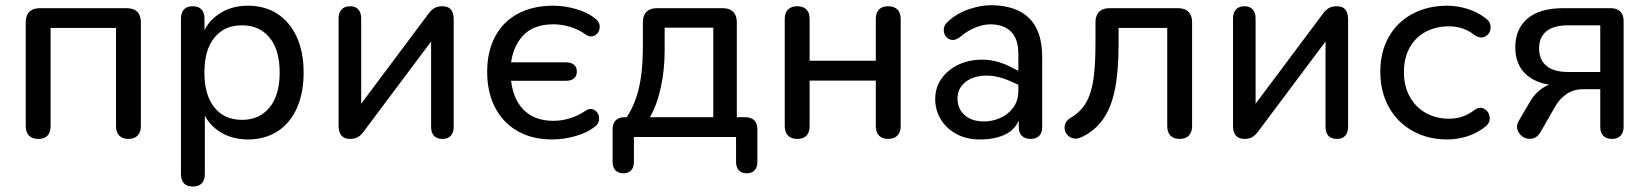

<svg xmlns="http://www.w3.org/2000/svg" viewBox="-20 -518 6237 726"><path d="M77.3 -41.1V-433.9Q77.3 -459.7 91.1 -473.4Q104.8 -487.1 130.5 -487.1H459.5Q485.3 -487.1 499 -473.4Q512.7 -459.7 512.7 -433.9V-41.1Q512.7 -17.9 500.3 -5.3Q487.9 7.3 465.4 7.3Q442.9 7.3 430.8 -5.3Q418.7 -17.9 418.7 -41.1V-412.3H171.3V-41.1Q171.3 -17.5 159.6 -5.1Q147.8 7.3 124.7 7.3Q102.1 7.3 89.7 -5.3Q77.3 -17.9 77.3 -41.1Z M664.2 139.6V-446.7Q664.2 -469.9 675.4 -482.1Q686.5 -494.4 708.4 -494.4Q731 -494.4 742.1 -482.1Q753.2 -469.9 753.2 -446.7V-356.7L742.2 -375.5Q758 -430.7 805.4 -463.5Q852.8 -496.4 917.5 -496.4Q981.8 -496.4 1029.1 -465.6Q1076.3 -434.8 1102.2 -377.9Q1128.1 -321.1 1128.1 -243.9Q1128.1 -166.6 1102.7 -109.5Q1077.3 -52.4 1029.6 -21.6Q981.8 9.3 917.5 9.3Q853.5 9.3 806.3 -23Q759.2 -55.2 742.9 -109.7H754.5V139.6Q754.5 162.7 743 175Q731.6 187.3 709 187.3Q686.5 187.3 675.4 175Q664.2 162.7 664.2 139.6ZM1037.5 -243.9Q1037.5 -329.7 999.1 -376Q960.7 -422.3 895.2 -422.3Q828.9 -422.3 790.9 -376Q752.9 -329.7 752.9 -243.9Q752.9 -158 790.9 -111.4Q828.9 -64.8 895.2 -64.8Q960.7 -64.8 999.1 -111.4Q1037.5 -158 1037.5 -243.9Z M1260.3 -43.3V-448.6Q1260.3 -470.5 1271.8 -482.4Q1283.3 -494.4 1303.5 -494.4Q1323.8 -494.4 1334.8 -482.4Q1345.7 -470.5 1345.7 -448.6V-92.1H1320.5L1598.8 -464.1Q1608.8 -478.4 1621.1 -486.4Q1633.4 -494.4 1652.7 -494.4Q1674.2 -494.4 1684.8 -482.3Q1695.5 -470.2 1695.5 -444.4V-38.6Q1695.5 -16.7 1684.5 -4.7Q1673.6 7.3 1653.3 7.3Q1632 7.3 1621 -4.5Q1610.1 -16.3 1610.1 -38.6V-395.6H1636L1357 -23Q1346.3 -8.1 1334.4 -0.4Q1322.4 7.3 1303.8 7.3Q1282.3 7.3 1271.3 -5.1Q1260.3 -17.5 1260.3 -43.3Z M1822.1 -246.6Q1822.1 -323.3 1852.1 -379.7Q1882 -436.1 1938.5 -466.3Q1994.9 -496.4 2072 -496.4Q2115.4 -496.4 2159.2 -483.5Q2202.9 -470.7 2229 -449Q2248.8 -434.9 2247.6 -414.6Q2246.4 -394.2 2230 -384.5Q2213.5 -374.7 2194.9 -387.3Q2168.2 -406.7 2135.7 -416.4Q2103.3 -426.1 2072.8 -426.1Q1996.3 -426.1 1956.5 -382.2Q1916.6 -338.2 1910.8 -266.4L1889.3 -282.3H2119.8Q2139.8 -282.3 2150.5 -273.2Q2161.2 -264.1 2161.2 -247.4Q2161.2 -230.6 2150.5 -221.5Q2139.8 -212.5 2119.8 -212.5H1889.3L1910.8 -232.5Q1915.3 -150.4 1957.1 -105.7Q1998.8 -61.1 2072.8 -61.1Q2103 -61.1 2134.7 -70.6Q2166.4 -80.1 2193.8 -99Q2212.8 -111.7 2228.7 -101.5Q2244.7 -91.4 2245.4 -70.9Q2246.1 -50.4 2226.7 -37Q2199 -15.4 2154.9 -3.1Q2110.8 9.3 2067.5 9.3Q1992.7 9.3 1937.3 -22.2Q1882 -53.7 1852.1 -111.4Q1822.1 -169 1822.1 -246.6Z M2296.4 94V-29.2Q2296.4 -51.2 2308.2 -63Q2320 -74.8 2342 -74.8H2392.4L2336.4 -55.2Q2376.2 -108.3 2393.5 -175.4Q2410.9 -242.4 2410.9 -344.8V-433.9Q2410.9 -459.7 2424.6 -473.4Q2438.3 -487.1 2464 -487.1H2712.9Q2738.7 -487.1 2752.4 -473.4Q2766.1 -459.7 2766.1 -433.9V-31.4L2722.7 -74.8H2798.2Q2820.2 -74.8 2832 -63Q2843.8 -51.2 2843.8 -29.2V94Q2843.8 114.6 2833.5 125.9Q2823.2 137.3 2803.5 137.3Q2783.9 137.3 2773.6 125.9Q2763.2 114.6 2763.2 94V0H2377V94Q2377 114.6 2366.6 125.9Q2356.3 137.3 2337.3 137.3Q2317.7 137.3 2307 125.9Q2296.4 114.6 2296.4 94ZM2677.1 -74.8V-413.5H2493.2V-326.6Q2493.2 -254 2478.8 -187.9Q2464.5 -121.7 2437.7 -74.8Z M2947.3 -41.1V-446.7Q2947.3 -469.9 2959.7 -482.1Q2972.1 -494.4 2994.7 -494.4Q3017.2 -494.4 3029.3 -482.1Q3041.3 -469.9 3041.3 -446.7V-288.4H3291.7V-446.7Q3291.7 -469.9 3303.8 -482.1Q3315.9 -494.4 3338.4 -494.4Q3360.9 -494.4 3373.3 -482.1Q3385.7 -469.9 3385.7 -446.7V-41.1Q3385.7 -17.9 3373.3 -5.3Q3360.9 7.3 3338.4 7.3Q3315.9 7.3 3303.8 -5.3Q3291.7 -17.9 3291.7 -41.1V-213.2H3041.3V-41.1Q3041.3 -17.5 3029.6 -5.1Q3017.8 7.3 2994.7 7.3Q2972.1 7.3 2959.7 -5.3Q2947.3 -17.9 2947.3 -41.1Z M3516.2 -145Q3517 -204.3 3561.5 -245.1Q3606.1 -285.9 3674.8 -291.7Q3743.6 -297.5 3811.2 -260L3844.5 -243.2L3841.5 -192.6L3805.2 -208.8Q3750.3 -234.2 3703.2 -232Q3656 -229.8 3628.2 -205.8Q3600.5 -181.7 3600.5 -146.1Q3600.5 -106.9 3627.4 -82.9Q3654.3 -58.8 3701.3 -58.8Q3731.8 -58.8 3761.3 -71.5Q3790.9 -84.1 3810.7 -110.3Q3830.6 -136.6 3830.6 -174.7V-313.7Q3830.6 -370.2 3803.5 -397.8Q3776.4 -425.3 3726.4 -426.1Q3701.7 -426.4 3671.2 -415.1Q3640.8 -403.8 3610.1 -378.1Q3588 -361.1 3569.7 -369.8Q3551.4 -378.6 3548.9 -400.1Q3546.4 -421.7 3566 -437.7Q3599.8 -469 3645.5 -483.8Q3691.1 -498.6 3728.1 -498.3Q3822.8 -497.5 3871.8 -449.1Q3920.8 -400.7 3920.8 -303.1V-36.7Q3920.8 -16.3 3909.6 -4.5Q3898.3 7.3 3877 7.3Q3855.7 7.3 3844 -4.4Q3832.2 -16 3832.2 -36V-88.9H3841.3Q3828.8 -36 3787.9 -13.2Q3747 9.6 3683.9 9.3Q3634 9.3 3595.5 -11.9Q3557 -33 3536.4 -68.3Q3515.9 -103.6 3516.2 -145Z M4393.6 -41.1V-412.3H4209.7V-351.9Q4209.7 -249 4195.8 -180Q4182 -111 4150.9 -67.1Q4119.9 -23.1 4068.7 1.1Q4043.3 12.1 4024.2 -0.8Q4005.1 -13.7 4005.4 -36.6Q4005.7 -59.5 4029.6 -73.3Q4065.7 -94.2 4086.1 -129Q4106.5 -163.7 4114.4 -217.2Q4122.3 -270.7 4122.3 -354.8V-433.9Q4122.3 -459.7 4136.1 -473.4Q4149.8 -487.1 4175.5 -487.1H4434.4Q4460.2 -487.1 4473.9 -473.4Q4487.6 -459.7 4487.6 -433.9V-41.1Q4487.6 -17.9 4475.2 -5.3Q4462.8 7.3 4440.3 7.3Q4417.7 7.3 4405.7 -5.3Q4393.6 -17.9 4393.6 -41.1Z M4642.3 -43.3V-448.6Q4642.3 -470.5 4653.8 -482.4Q4665.3 -494.4 4685.5 -494.4Q4705.8 -494.4 4716.8 -482.4Q4727.7 -470.5 4727.7 -448.6V-92.1H4702.5L4980.8 -464.1Q4990.8 -478.4 5003.1 -486.4Q5015.4 -494.4 5034.7 -494.4Q5056.2 -494.4 5066.8 -482.3Q5077.5 -470.2 5077.5 -444.4V-38.6Q5077.5 -16.7 5066.5 -4.7Q5055.6 7.3 5035.3 7.3Q5014 7.3 5003 -4.5Q4992.1 -16.3 4992.1 -38.6V-395.6H5018L4739 -23Q4728.3 -8.1 4716.4 -0.4Q4704.4 7.3 4685.8 7.3Q4664.3 7.3 4653.3 -5.1Q4642.3 -17.5 4642.3 -43.3Z M5199.3 -246.6Q5199.3 -321.8 5231.3 -378.4Q5263.4 -435 5321.1 -465.7Q5378.9 -496.4 5452.5 -496.4Q5490.4 -496.4 5529.1 -484.4Q5567.8 -472.4 5598 -448.4Q5617.9 -434.1 5616.2 -411.9Q5614.4 -389.6 5595.8 -380Q5577.2 -370.4 5554.9 -386.1Q5513 -418.5 5459.1 -418.5Q5410.2 -418.5 5371.4 -398.1Q5332.6 -377.6 5310.6 -338.4Q5288.6 -299.2 5288.6 -245.6Q5288.6 -192 5310.9 -152Q5333.2 -111.9 5371.9 -90.6Q5410.6 -69.2 5459.1 -69.2Q5485.4 -69.2 5508.5 -76.6Q5531.6 -84 5556.8 -102.9Q5575.3 -116.1 5592.7 -106.2Q5610.1 -96.3 5612.7 -75.3Q5615.4 -54.2 5597.4 -40Q5566.5 -14.7 5528.5 -2.7Q5490.4 9.3 5452.5 9.3Q5378.9 9.3 5321.5 -22.8Q5264 -54.9 5231.6 -113Q5199.3 -171.1 5199.3 -246.6Z M6031 -37.9V-180.6H5965.5Q5930.4 -180.6 5903.9 -162.7Q5877.3 -144.7 5860.3 -114.9L5805.7 -19.5Q5790 7.9 5763.7 6.9Q5737.4 6 5723.2 -16.1Q5709 -38.2 5724.1 -63L5766.7 -135.9Q5783.8 -165.1 5812 -184.4Q5840.2 -203.6 5868.8 -203.6H5883.6V-194.5Q5801 -194.5 5755.3 -232.3Q5709.7 -270.1 5709.7 -339.2Q5709.7 -408.6 5756 -447.9Q5802.2 -487.1 5891.3 -487.1H6070.5Q6093.8 -487.1 6106.6 -474.7Q6119.3 -462.2 6119.3 -439V-37.9Q6119.3 -16.7 6107.6 -4.7Q6095.8 7.3 6075.2 7.3Q6053.9 7.3 6042.4 -4.4Q6031 -16 6031 -37.9ZM6031 -245.8V-422.3H5909.8Q5854.7 -422.3 5827.2 -399.7Q5799.7 -377.1 5799.7 -334.9Q5799.7 -292.6 5827.2 -269.2Q5854.7 -245.8 5909.8 -245.8Z"/></svg>

Font: SN Pro Thin
Style: Regular
Weight: 200
Designer: Tobias Whetton
Foundry: Supernotes
Version: Version 1.003;Glyphs 3.3 (3324)